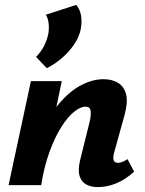

<svg xmlns="http://www.w3.org/2000/svg" viewBox="-20 -755 590 783"><path d="M171 -477 127 -523Q147 -543 159.5 -567.5Q172 -592 177 -617Q181 -641 178 -662Q175 -683 167 -695L291 -735Q306 -718 310.5 -691.5Q315 -665 309 -635Q303 -605 283 -575Q263 -545 234 -519.5Q205 -494 171 -477ZM379 8Q352 8 332 -2.5Q312 -13 304.5 -37.5Q297 -62 307 -103L346 -260Q352 -287 349.5 -303.5Q347 -320 329 -320Q308 -320 282 -299Q256 -278 230 -237Q204 -196 182 -136Q160 -76 148 0H80Q105 -117 141.5 -199.5Q178 -282 221.5 -333Q265 -384 311.5 -408Q358 -432 402 -432Q438 -432 462.5 -416.5Q487 -401 494.5 -369Q502 -337 488 -286L445 -131Q440 -112 443.5 -101.5Q447 -91 461 -91Q468 -91 477 -94Q486 -97 500 -106L527 -55Q492 -23 454.5 -7.5Q417 8 379 8ZM15 0 106 -424H232L143 0Z"/></svg>

Font: Ysabeau Infant ExtraBold
Style: Italic
Weight: 800
Italic angle: -12°
Designer: Christian Thalmann (Catharsis Fonts)
Version: Version 2.001;gftools[0.9.30]; featfreeze: ss01,ss02,lnum